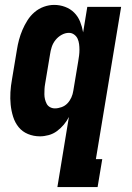

<svg xmlns="http://www.w3.org/2000/svg" viewBox="-20 -548 540 783"><path d="M204 -106Q217 -106 231 -111Q245 -116 255 -126.5Q265 -137 271 -150.5Q277 -164 279 -178L299 -298Q301 -310 302.5 -321.5Q304 -333 304 -345Q304 -357 302.5 -368.5Q301 -380 296.5 -390Q292 -400 282.5 -407Q273 -414 261 -414Q246 -414 231.5 -406Q217 -398 206.5 -385Q196 -372 191 -356.5Q186 -341 184 -326L164 -206Q162 -195 161.5 -184.5Q161 -174 161 -163.5Q161 -153 163.5 -143Q166 -133 170.5 -124.5Q175 -116 184 -111Q193 -106 204 -106ZM214 215 261 -71Q253 -55 240.5 -40Q228 -25 212.5 -13.5Q197 -2 178.5 3Q160 8 143 8Q117 8 94 -1.5Q71 -11 56 -29.5Q41 -48 33.5 -72Q26 -96 23.5 -121Q21 -146 22.5 -172Q24 -198 29 -225L49 -345Q52 -365 57.5 -385.5Q63 -406 71.5 -426Q80 -446 92 -465Q104 -484 121 -498.5Q138 -513 159 -520.5Q180 -528 201 -528Q224 -528 245.5 -520Q267 -512 282.5 -496.5Q298 -481 306.5 -460Q315 -439 319 -416L336 -520H474L371 101H397L378 215Z"/></svg>

Font: Iosevka Heavy Oblique
Style: Regular
Weight: 900
Italic angle: -9°
Monospace: yes
Designer: Belleve Invis
Foundry: Belleve Invis
Version: Version 32.5.0; ttfautohint (v1.8.4)